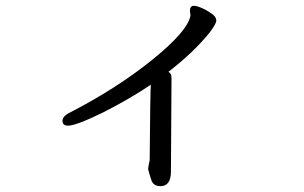

<svg xmlns="http://www.w3.org/2000/svg" viewBox="-20 -575 1040 657"><path d="M528.8 62Q504.9 62 498 41.5Q491.2 21 486.8 3.9Q486.8 -2 492.2 -26.9Q494.1 -265.1 496.1 -285.2Q422.9 -235.8 332 -189.9Q240.2 -145 212.9 -145Q193.8 -145 193.8 -161.1Q193.8 -178.2 221.2 -190.9Q381.8 -273.9 502.4 -371.6Q623 -469.2 631.8 -522L629.9 -538.1Q629.9 -555.2 644 -555.2Q652.8 -555.2 670.4 -547.6Q688 -540 704.1 -528.6Q720.2 -517.1 720.2 -504.9Q720.2 -494.1 698.2 -464.8Q644 -397 556.2 -329.1Q566.9 -324.2 566.9 -308.1L564.9 12.2Q564.9 62 528.8 62Z"/></svg>

Font: LXGW WenKai Mono GB Screen
Style: Regular
Weight: 400
Monospace: yes
Designer: LXGW / Fontworks Inc.
Foundry: LXGW / Fontworks Inc.
Version: Version 1.510;January 18,2025